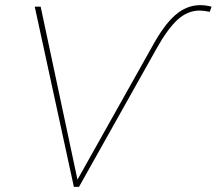

<svg xmlns="http://www.w3.org/2000/svg" viewBox="-20 -726 842 746"><path d="M115 -700H138L281 -28L570 -543Q616 -628 660.5 -667Q705 -706 758 -706Q780 -706 802 -700L795 -680Q772 -685 756 -685Q709 -685 670 -649.5Q631 -614 587 -535L287 0H267Z"/></svg>

Font: Montserrat Alternates Thin
Style: Italic
Weight: 250
Italic angle: -11.3°
Designer: Julieta Ulanovsky
Foundry: Julieta Ulanovsky
Version: Version 7.200